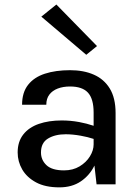

<svg xmlns="http://www.w3.org/2000/svg" viewBox="-20 -814 614 848"><path d="M58 0ZM397 -83.5V-82.5Q376 -39.5 337 -13Q298 13.5 242 13.5Q180 13.5 139.2 -8.5Q98.5 -30.5 78.2 -65.5Q58 -100.5 58 -140.5Q58 -188.5 82.8 -220Q107.5 -251.5 151.5 -266.8Q195.5 -282 252.5 -282Q291.5 -282 329.5 -275Q362 -269 393.5 -258.5V-317Q393.5 -377.5 368.5 -404.8Q343.5 -432 289.5 -432Q259 -432 235.2 -423Q211.5 -414 198 -396.2Q184.5 -378.5 184.5 -351.5H77.5Q77.5 -405.5 104 -439.2Q130.5 -473 178.2 -488.5Q226 -504 289.5 -504Q349.5 -504 394.5 -484.2Q439.5 -464.5 465 -422.8Q490.5 -381 490.5 -314.5V0H406.5ZM393.5 -200.5Q368 -209 337 -214.5Q301 -221 270 -221Q223.5 -221 192.2 -202.2Q161 -183.5 161 -140.5Q161 -107.5 185.2 -84.5Q209.5 -61.5 263 -61.5Q302 -61.5 331.5 -79.2Q361 -97 377.2 -123.5Q393.5 -150 393.5 -176.5ZM361 -572 162.5 -740.5 229 -794 408.5 -610.5Z"/></svg>

Font: Betinya Sans Medium
Style: Regular
Weight: 500
Designer: Jonathan Pinhorn
Version: Version 2.001;December 9, 2019;FontCreator 12.0.0.2547 64-bi